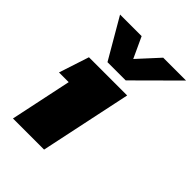

<svg xmlns="http://www.w3.org/2000/svg" viewBox="-210 -833 938 938"><g transform="rotate(45 258.5 -364.5)"><path d="M182 -521 61 -729H210L260 -621L359 -729H517L308 -521ZM50 0 117 -318H50L101 -474H365L265 0Z"/></g></svg>

Font: Kanit ExtraBold
Style: Italic
Weight: 800
Italic angle: -12°
Designer: Katatrad Team
Foundry: CadsonDemak
Version: Version 2.000; ttfautohint (v1.8.3)